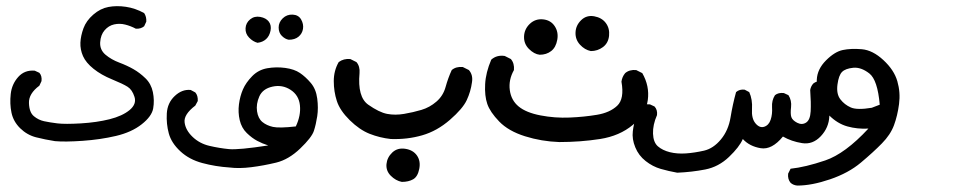

<svg xmlns="http://www.w3.org/2000/svg" viewBox="-20 -279 3040 612"><path d="M155.3 170.9Q124 166 95.2 158.7Q66.4 151.4 44.4 129.9Q22.5 108.4 16.6 80.1Q10.7 51.8 14.2 20.5Q17.6 -10.7 38.1 -33.7Q58.6 -56.6 90.8 -53.7L105.5 -46.9Q114.3 -37.1 112.3 -20.5L105.5 -5.9Q71.3 19.5 72.3 49.3Q73.2 79.1 87.9 91.3Q102.5 103.5 120.6 107.4Q138.7 111.3 163.1 114.3Q187.5 117.2 237.8 114.3Q288.1 111.3 329.1 101.1Q370.1 90.8 393.1 71.8Q416 52.7 408.7 29.8Q401.4 6.8 386.7 -2.4Q372.1 -11.7 337.4 -25.9Q302.7 -40 278.3 -59.6Q253.9 -79.1 244.6 -100.1Q235.4 -121.1 236.3 -143.1Q237.3 -165 246.1 -189Q254.9 -212.9 277.3 -232.4Q299.8 -252 325.7 -256.8Q351.6 -261.7 381.3 -257.3Q411.1 -252.9 439.5 -237.3Q447.3 -225.6 446.3 -210L439.5 -195.3Q428.7 -186.5 413.1 -187.5Q396.5 -196.3 378.9 -200.7Q361.3 -205.1 343.8 -201.2Q326.2 -197.3 313.5 -182.6Q300.8 -168 299.3 -144Q297.9 -120.1 316.4 -104.5Q335 -88.9 359.9 -79.6Q384.8 -70.3 405.3 -58.6Q425.8 -46.9 443.8 -29.3Q461.9 -11.7 467.3 14.6Q472.7 41 468.3 66.4Q463.9 91.8 431.6 117.2Q399.4 142.6 349.6 154.3Q299.8 166 243.2 169.9Q186.5 173.8 155.3 170.9Z M711.9 254.9Q667 252 625 240.7Q583 229.5 554.7 203.1Q526.4 176.8 518.1 146.5Q509.8 116.2 511.7 82.5Q513.7 48.8 537.1 26.9Q560.5 4.9 587.9 7.8L602.5 15.6Q611.3 25.4 610.4 43L602.5 57.6Q565.4 85.9 568.4 110.8Q571.3 135.7 593.8 157.2Q616.2 178.7 647.9 186Q679.7 193.4 710 196.3Q740.2 199.2 835 184.6Q816.4 178.7 799.8 169.9Q783.2 161.1 766.6 145Q750 128.9 744.1 104Q738.3 79.1 741.7 53.2Q745.1 27.3 754.4 5.9Q763.7 -15.6 783.7 -36.1Q803.7 -56.6 832 -61.5Q860.4 -66.4 889.2 -62.5Q918 -58.6 936 -46.4Q954.1 -34.2 970.7 -14.6Q987.3 4.9 991.2 35.2Q995.1 65.4 991.2 91.3Q987.3 117.2 980.5 138.2Q973.6 159.2 937 194.3Q900.4 229.5 860.4 239.3Q820.3 249 781.2 253.9Q742.2 258.8 711.9 254.9ZM922.9 124Q939.5 88.9 936 56.6Q932.6 24.4 906.2 7.3Q879.9 -9.8 848.6 -2.9Q817.4 3.9 806.6 28.3Q795.9 52.7 799.3 75.7Q802.7 98.6 816.4 109.9Q830.1 121.1 850.1 125.5Q870.1 129.9 922.9 124ZM800.8 -142.6Q786.1 -146.5 773.9 -159.2Q761.7 -171.9 762.7 -189Q763.7 -206.1 777.3 -217.3Q791 -228.5 809.6 -225.1Q828.1 -221.7 836.9 -210Q845.7 -198.2 842.3 -181.2Q838.9 -164.1 828.1 -154.3Q817.4 -144.5 800.8 -142.6ZM900.4 -152.3Q888.7 -154.3 878.4 -164.6Q868.2 -174.8 868.2 -191.4Q868.2 -208 881.3 -220.7Q894.5 -233.4 913.1 -232.4Q931.6 -231.4 939.9 -216.8Q948.2 -202.1 945.8 -187Q943.4 -171.9 931.6 -162.1Q919.9 -152.3 900.4 -152.3Z M1260.7 300.8Q1241.2 296.9 1225.6 281.2Q1210 265.6 1211.9 244.1Q1213.9 222.7 1230.5 207Q1247.1 191.4 1272 195.3Q1296.9 199.2 1309.1 216.8Q1321.3 234.4 1316.4 259.3Q1311.5 284.2 1296.9 292.5Q1282.2 300.8 1260.7 300.8ZM1225.6 164.1Q1190.4 160.2 1158.2 147.5Q1126 134.8 1094.7 104Q1063.5 73.2 1053.7 43Q1043.9 12.7 1043.9 -20.5Q1043.9 -53.7 1059.6 -81.1Q1075.2 -92.8 1096.7 -90.8L1116.2 -81.1Q1127.9 -67.4 1126 -45.9Q1119.1 30.3 1153.8 54.7Q1188.5 79.1 1213.9 84Q1239.3 88.9 1268.1 84Q1296.9 79.1 1323.2 71.3Q1349.6 63.5 1371.1 44.9Q1392.6 26.4 1400.4 -2Q1408.2 -30.3 1419.9 -55.7Q1433.6 -67.4 1455.1 -65.4L1474.6 -55.7Q1488.3 -40 1484.4 -16.6Q1480.5 12.7 1467.8 40Q1455.1 67.4 1414.1 103Q1373 138.7 1325.7 152.3Q1278.3 166 1225.6 164.1Z M1762.7 173.8Q1706.1 171.9 1653.3 155.3Q1600.6 138.7 1571.3 108.4Q1542 78.1 1533.2 52.2Q1524.4 26.4 1526.4 -10.7Q1528.3 -47.9 1545.9 -88.9Q1563.5 -104.5 1588.9 -100.6L1608.4 -90.8Q1620.1 -77.1 1618.2 -55.7Q1600.6 -24.4 1605 8.3Q1609.4 41 1633.3 60.5Q1657.2 80.1 1703.1 88.9Q1749 97.7 1795.4 95.7Q1841.8 93.8 1882.8 86.9Q1923.8 80.1 1947.3 58.1Q1970.7 36.1 1960.9 -18.6Q1962.9 -34.2 1972.7 -45.9Q1986.3 -57.6 2007.8 -55.7L2027.3 -45.9Q2050.8 -4.9 2044.9 39.6Q2039.1 84 1997.1 119.1Q1955.1 154.3 1892.6 164.1Q1830.1 173.8 1762.7 173.8ZM1700.2 -104.5Q1682.6 -106.4 1666 -123Q1649.4 -139.6 1650.4 -163.1Q1651.4 -186.5 1668.9 -203.1Q1686.5 -219.7 1710.9 -217.3Q1735.4 -214.8 1748 -195.8Q1760.7 -176.8 1756.3 -152.3Q1752 -127.9 1736.8 -116.2Q1721.7 -104.5 1700.2 -104.5ZM1863.3 -116.2Q1843.8 -120.1 1828.6 -136.7Q1813.5 -153.3 1814.5 -175.8Q1815.4 -198.2 1832.5 -214.8Q1849.6 -231.4 1874 -227.1Q1898.4 -222.7 1911.1 -205.6Q1923.8 -188.5 1921.4 -165Q1918.9 -141.6 1901.9 -128.9Q1884.8 -116.2 1863.3 -116.2Z M2138.7 271.5Q2111.3 266.6 2085.9 259.3Q2060.5 252 2038.1 234.4Q2015.6 216.8 2004.9 190.4Q1994.1 164.1 1997.1 139.6Q2000 115.2 2006.8 96.2Q2013.7 77.1 2022.5 60.5Q2035.2 51.8 2051.8 53.7L2066.4 60.5Q2076.2 71.3 2074.2 87.9Q2060.5 119.1 2061.5 147Q2062.5 174.8 2077.1 187.5Q2091.8 200.2 2115.2 206.1Q2138.7 211.9 2166.5 210Q2194.3 208 2224.1 201.2Q2253.9 194.3 2277.8 165.5Q2301.8 136.7 2308.6 95.2Q2315.4 53.7 2326.2 14.6Q2336.9 4.9 2353.5 6.8L2368.2 14.6Q2378.9 38.1 2377 68.4Q2375 98.6 2388.2 114.3Q2401.4 129.9 2416 125Q2430.7 120.1 2436.5 102.5Q2442.4 85 2440.9 63Q2439.5 41 2450.2 24.4Q2460.9 15.6 2478.5 17.6L2493.2 24.4Q2503.9 41 2501.5 62.5Q2499 84 2502.4 94.2Q2505.9 104.5 2521 112.3Q2536.1 120.1 2549.3 111.8Q2562.5 103.5 2564 75.7Q2565.4 47.9 2562.5 7.8Q2564.5 -3.9 2572.3 -12.7Q2583 -21.5 2599.6 -20.5L2614.3 -12.7L2622.1 2Q2625 54.7 2623.5 91.3Q2622.1 127.9 2596.2 155.3Q2570.3 182.6 2536.6 177.2Q2502.9 171.9 2475.6 156.2Q2440.4 199.2 2404.8 193.4Q2369.1 187.5 2347.7 164.1Q2336.9 189.5 2303.7 221.2Q2270.5 252.9 2228 261.2Q2185.5 269.5 2138.7 271.5Z M2521.5 312.5Q2508.8 311.5 2500 303.7Q2490.2 292 2492.2 274.4L2500 258.8Q2546.9 253.9 2610.4 232.4Q2673.8 210.9 2748 130.9Q2712.9 132.8 2681.2 124Q2649.4 115.2 2622.6 88.4Q2595.7 61.5 2588.9 35.2Q2582 8.8 2583.5 -24.9Q2585 -58.6 2612.8 -86.4Q2640.6 -114.3 2666.5 -119.6Q2692.4 -125 2727.1 -122.1Q2761.7 -119.1 2795.9 -87.4Q2830.1 -55.7 2840.3 -20Q2850.6 15.6 2845.7 52.7Q2840.8 89.8 2829.6 120.1Q2818.4 150.4 2791 178.2Q2763.7 206.1 2724.1 239.3Q2684.6 272.5 2626 292.5Q2567.4 312.5 2521.5 312.5ZM2758.8 64.5 2784.2 54.7Q2777.3 -24.4 2751 -44.9Q2724.6 -65.4 2699.7 -63Q2674.8 -60.5 2664.1 -49.8Q2653.3 -39.1 2649.4 -9.3Q2645.5 20.5 2658.7 37.6Q2671.9 54.7 2691.9 63.5Q2711.9 72.3 2758.8 64.5Z"/></svg>

Font: JasonHandwriting4
Style: Regular
Weight: 400
Version: Version 1.01.21